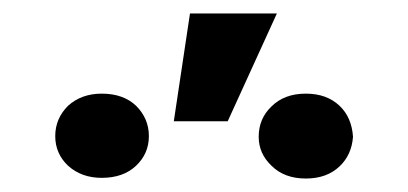

<svg xmlns="http://www.w3.org/2000/svg" viewBox="-20 -869 605 285"><path d="M391 -849 318 -689H238L262 -849ZM383 -711Q402 -730 434 -730Q465 -730 484 -712Q502 -695 504 -666Q502 -639 484 -622Q465 -604 434 -604Q402 -604 383 -623Q364 -641 364 -666Q364 -693 383 -711ZM81 -712Q101 -730 131 -730Q163 -730 182 -712Q201 -693 201 -667Q201 -641 182 -623Q163 -605 131 -605Q101 -605 81 -623Q62 -641 62 -667Q62 -693 81 -712Z"/></svg>

Font: Sinter Bold
Style: Regular
Weight: 700
Foundry: Adobe & rsms
Version: Version 1.000